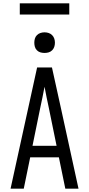

<svg xmlns="http://www.w3.org/2000/svg" viewBox="-20 -1144 540 1164"><path d="M44 0 205 -735H295L349 -490L456 0H376L337 -190H163L124 0ZM323 -260 276 -490Q269 -522 262.5 -554Q256 -586 250 -618Q244 -586 237.5 -554Q231 -522 224 -490L177 -260ZM250 -823Q237 -823 225 -826.5Q213 -830 204 -839Q195 -848 191.5 -860Q188 -872 188 -885Q188 -898 191.5 -910Q195 -922 204 -931Q213 -940 225 -944Q237 -948 250 -948Q263 -948 275 -944Q287 -940 296 -931Q305 -922 309 -910Q313 -898 313 -885Q313 -872 309 -860Q305 -848 296 -839Q287 -830 275 -826.5Q263 -823 250 -823ZM100 -1056V-1124H400V-1056Z"/></svg>

Font: Iosevka Term SS14
Style: Regular
Weight: 400
Monospace: yes
Designer: Belleve Invis
Foundry: Belleve Invis
Version: Version 24.1.1; ttfautohint (v1.8.4)